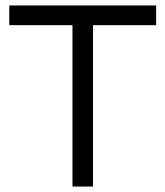

<svg xmlns="http://www.w3.org/2000/svg" viewBox="-20 -682 605 702"><path d="M551 -662V-590H320V0H245V-590H14V-662Z"/></svg>

Font: Questrial
Style: Regular
Weight: 400
Designer: Joe Prince
Foundry: Joe Prince
Version: Version 1.002